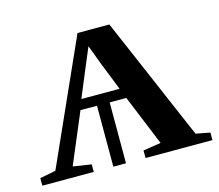

<svg xmlns="http://www.w3.org/2000/svg" viewBox="-92 -624 826 725"><g transform="rotate(-15 321.5 -261.0)"><path d="M-11 0V-29.5L51 -41.5L266.5 -522.5H391L598.5 -40L654 -29.5V0H392.5V-29.5L462 -40.5L381 -238H316V0H266.5V-238L202 -238.5L118.5 -40.5L190 -29.5V0ZM216 -278H365.5L320.5 -391.5L293.5 -463.5L263 -391Z"/></g></svg>

Font: Merriweather 96pt SemiBold
Style: Regular
Weight: 600
Version: Version 2.100